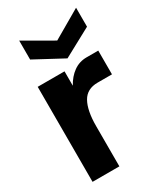

<svg xmlns="http://www.w3.org/2000/svg" viewBox="-182 -793 744 868"><g transform="rotate(-30 190.5 -359.5)"><path d="M36 0V-496H176V-421Q196 -458 226 -479.5Q256 -501 294 -501H355V-377H280Q224 -377 200 -334Q176 -291 176 -210V0ZM217 -540 68 -620V-719L217 -633L365 -719V-620Z"/></g></svg>

Font: Host Grotesk ExtraBold
Style: Regular
Weight: 800
Designer: Doğukan Karapınar
Foundry: Element Type
Version: Version 1.003; ttfautohint (v1.8.4.7-5d5b)